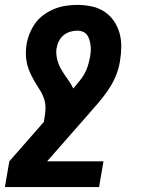

<svg xmlns="http://www.w3.org/2000/svg" viewBox="-54 -548 574 783"><path d="M-34 215 -16 110 125 -51 127 -65Q131 -86 131.5 -106.5Q132 -127 125.5 -146Q119 -165 108.5 -181Q98 -197 88.5 -213.5Q79 -230 70.5 -247.5Q62 -265 57 -284.5Q52 -304 51.5 -324.5Q51 -345 54 -366Q58 -389 67 -411.5Q76 -434 90.5 -454Q105 -474 125.5 -488.5Q146 -503 168.5 -512Q191 -521 214.5 -524.5Q238 -528 261 -528Q291 -528 319.5 -522Q348 -516 371 -501Q394 -486 410 -463Q426 -440 433.5 -413Q441 -386 440.5 -356Q440 -326 435 -297Q430 -266 417.5 -236.5Q405 -207 386.5 -180Q368 -153 346.5 -128Q325 -103 303 -78L138 110H368L350 215ZM245 -187Q256 -201 268 -215Q280 -229 289 -244.5Q298 -260 303.5 -277Q309 -294 312 -311L313 -313Q315 -325 316 -337.5Q317 -350 315.5 -361.5Q314 -373 311 -384.5Q308 -396 301.5 -405Q295 -414 284.5 -418.5Q274 -423 262 -423Q247 -423 232 -418.5Q217 -414 205 -404Q193 -394 186 -380Q179 -366 177 -351L176 -349Q174 -325 180 -303Q186 -281 197.5 -262Q209 -243 222 -225Q235 -207 245 -187Z"/></svg>

Font: Iosevka Term Curly XBd Obl
Style: Regular
Weight: 800
Italic angle: -9°
Designer: Belleve Invis
Foundry: Belleve Invis
Version: Version 32.3.0